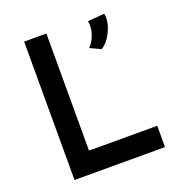

<svg xmlns="http://www.w3.org/2000/svg" viewBox="-131 -839 888 949"><g transform="rotate(-20 312.5 -364.0)"><path d="M100 -728H217V-112H576V0H100ZM519 -722Q525 -694 516 -662.5Q507 -631 489 -603.5Q471 -576 448 -562L391 -588Q412 -608 425 -644Q438 -680 431 -715Z"/></g></svg>

Font: Synthetic SemiBold
Style: Regular
Weight: 600
Designer: Santiago Orozco
Foundry: Typemade
Version: Version 2.000; ttfautohint (v1.8.4.7-5d5b)